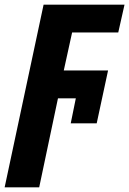

<svg xmlns="http://www.w3.org/2000/svg" viewBox="-69 -568 557 828"><path d="M-49 240H100L181 -144H258L236 -36H348L397 -264H206L242 -428H441L468 -548H119Z"/></svg>

Font: Noto Sans Display SemiCondensed Extra
Style: Italic
Weight: 800
Width: 4
Italic angle: -12°
Designer: Monotype Design Team
Foundry: Monotype Imaging Inc.
Version: Version 1.900